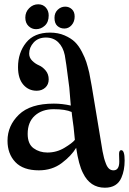

<svg xmlns="http://www.w3.org/2000/svg" viewBox="-20 -775 601 895"><path d="M158 -755Q180 -755 193.5 -740Q207 -725 207 -703Q207 -672 189 -655.5Q171 -639 148 -639Q128 -639 113 -653.5Q98 -668 98 -693Q98 -719 116 -737Q134 -755 158 -755ZM284 -744Q302 -744 315 -732Q328 -720 328 -698Q328 -674 314 -658Q300 -642 280 -642Q261 -642 247.5 -654Q234 -666 234 -692Q234 -715 249 -729.5Q264 -744 284 -744ZM151 -352Q113 -352 88.5 -380.5Q64 -409 64 -462Q64 -529 101.5 -576Q139 -623 213 -623Q251 -623 281 -610Q311 -597 329 -579.5Q347 -562 361.5 -534Q376 -506 382.5 -485.5Q389 -465 396 -436Q403 -405 429 -245Q455 -85 458 -70Q462 -50 465 -38.5Q468 -27 474 -11.5Q480 4 488.5 11.5Q497 19 509 19Q536 19 536 -22Q536 -28 535.5 -40.5Q535 -53 535 -57Q535 -75 545 -75Q561 -75 561 -27Q561 19 546 53Q526 100 469 100Q400 100 367 32Q347 -6 335 -86Q313 -49 268 -15Q223 19 161 19Q88 19 51.5 -19.5Q15 -58 15 -119Q15 -189 68 -240.5Q121 -292 231 -292Q270 -292 310 -283Q306 -339 303 -367Q286 -501 282 -518Q274 -556 251.5 -578Q229 -600 194 -600Q158 -600 137 -577Q116 -554 116 -525Q116 -506 130 -492Q144 -478 161.5 -470.5Q179 -463 193 -446Q207 -429 207 -405Q207 -381 191 -366.5Q175 -352 151 -352ZM314 -253Q285 -266 230 -266Q176 -266 142.5 -236Q109 -206 109 -151Q109 -104 136.5 -84Q164 -64 201 -64Q244 -64 280.5 -86Q317 -108 329 -123L323 -183Q321 -196 319 -212Q317 -228 315.5 -239Q314 -250 314 -253Z"/></svg>

Font: Henny Penny
Style: Regular
Weight: 400
Designer: Olga Umpeleva
Foundry: Brownfox
Version: Version 1.001